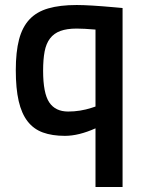

<svg xmlns="http://www.w3.org/2000/svg" viewBox="-20 -531 575 766"><path d="M239 11Q188 11 151 -2.5Q114 -16 90 -47Q66 -78 54.5 -128Q43 -178 43 -251Q43 -324 56 -373.5Q69 -423 97.5 -453.5Q126 -484 172.5 -497.5Q219 -511 286 -511Q336 -511 436 -502L469 -499V215H361V-19Q294 11 239 11ZM286 -417Q247 -417 221 -407.5Q195 -398 179.5 -377.5Q164 -357 158 -325.5Q152 -294 152 -249Q152 -159 176.5 -122.5Q201 -86 252 -86Q300 -86 346 -101L361 -106V-413Q337 -415 318.5 -416Q300 -417 286 -417Z"/></svg>

Font: Sunflower Medium
Style: Regular
Weight: 500
Designer: JIKJI
Foundry: JIKJI
Version: Version 1.00